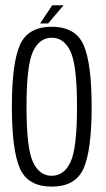

<svg xmlns="http://www.w3.org/2000/svg" viewBox="-20 -704 402 728"><path d="M176 3.5Q267 3.5 297.2 -66Q327.5 -135.5 327.5 -299Q327.5 -463 297.2 -532.8Q267 -602.5 176 -602.5Q85.5 -602.5 55.2 -532.8Q25 -463 25 -299Q25 -135.5 55.2 -66Q85.5 3.5 176 3.5ZM176 -37.5Q129.5 -37.5 105 -89.8Q80.5 -142 80.5 -299Q80.5 -456 105 -508.5Q129.5 -561 176 -561Q223 -561 247.5 -508.5Q272 -456 272 -299Q272 -142 247.5 -89.8Q223 -37.5 176 -37.5ZM132 -615H162.5L221 -684H178Z"/></svg>

Font: Anybody Condensed Light
Style: Regular
Weight: 300
Width: 3
Designer: Tyler Finck
Foundry: Etcetera Type Company
Version: Version 1.113;gftools[0.9.25]